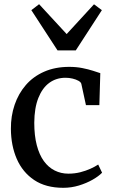

<svg xmlns="http://www.w3.org/2000/svg" viewBox="-20 -885 540 916"><path d="M282 11Q198.5 11 143.2 -26Q88 -63 60.2 -126.5Q32.5 -190 32 -270Q31.5 -331.5 49.8 -385Q68 -438.5 103.2 -479.2Q138.5 -520 190.8 -543Q243 -566 310.5 -566Q344.5 -566 373 -560.2Q401.5 -554.5 423.2 -547.5Q445 -540.5 458.5 -536L454 -383.5H390L368 -485Q366 -493 354.5 -499.5Q343 -506 326.5 -510Q310 -514 292.5 -514Q248.5 -514 215.2 -489.8Q182 -465.5 163 -417.8Q144 -370 143.5 -299.5Q143.5 -238 155.5 -192.2Q167.5 -146.5 189.2 -116.5Q211 -86.5 241 -71.5Q271 -56.5 306 -56.5Q336 -56.5 362.8 -63.2Q389.5 -70 411.5 -80Q433.5 -90 448.5 -100L467 -61Q450.5 -44 421.5 -27.5Q392.5 -11 356.5 0Q320.5 11 282 11ZM254.5 -644.5 129.5 -836.5 166.5 -865 298 -722.5 428.5 -864.5 466 -836.5 341.5 -644.5Z"/></svg>

Font: Merriweather 28pt
Style: Regular
Weight: 400
Version: Version 2.100